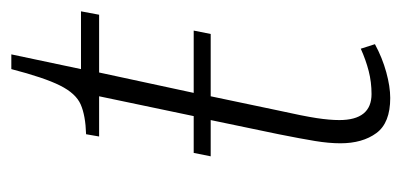

<svg xmlns="http://www.w3.org/2000/svg" viewBox="-205 -494 709 339"><g transform="rotate(-90 149.5 -324.5)"><path d="M146 10Q102 10 84 -14.5Q66 -39 66 -78Q66 -98 70 -122.5Q74 -147 82 -187L107 -307H43L49 -337H114L149 -504H78L82 -527Q115 -528 134.5 -536.5Q154 -545 168 -573Q182 -601 197 -659H223L197 -536H299L293 -504H191L155 -337H265L259 -307H149L124 -188Q114 -143 110.5 -120Q107 -97 107 -80Q107 -23 153 -23Q174 -23 193.5 -28Q213 -33 233 -42L241 -17Q217 -4 191.5 3Q166 10 146 10Z"/></g></svg>

Font: Noto Serif SemiCondensed ExtraLight
Style: Italic
Weight: 200
Width: 4
Italic angle: -12°
Designer: Monotype Design Team
Foundry: Monotype Imaging Inc.
Version: Version 2.013